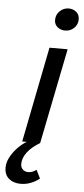

<svg xmlns="http://www.w3.org/2000/svg" viewBox="-107 -730 428 980"><g transform="rotate(5 107.0 -240.5)"><path d="M37 216Q1 216 -22.5 196.5Q-46 177 -46 140Q-46 114 -32.5 88Q-19 62 2.5 39Q24 16 50 0H27L124 -489H217L119 0Q77 25 54.5 54.5Q32 84 32 115Q32 132 43 142.5Q54 153 70 153Q83 153 92.5 149Q102 145 113 138L134 181Q113 197 89 206.5Q65 216 37 216ZM195 -583Q174 -583 157 -596Q140 -609 140 -633Q140 -660 159.5 -678.5Q179 -697 205 -697Q227 -697 243.5 -683.5Q260 -670 260 -646Q260 -619 241 -601Q222 -583 195 -583Z"/></g></svg>

Font: Source Sans 3 ExtraLight Medium
Style: Italic
Weight: 500
Italic angle: -11°
Version: Version 3.052;hotconv 1.1.0;makeotfexe 2.6.0